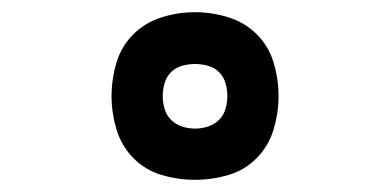

<svg xmlns="http://www.w3.org/2000/svg" viewBox="-20 -815 640 315"><path d="M300 -520Q272 -520 245 -528Q218 -536 198.5 -556Q179 -576 171 -603Q163 -630 163 -657Q163 -685 171 -712Q179 -739 198.5 -758.5Q218 -778 245 -786.5Q272 -795 300 -795Q328 -795 355 -786.5Q382 -778 401.5 -758.5Q421 -739 429 -712Q437 -685 437 -657Q437 -630 429 -603Q421 -576 401.5 -556Q382 -536 355 -528Q328 -520 300 -520ZM300 -604Q311 -604 321.5 -607.5Q332 -611 339.5 -618.5Q347 -626 350 -636.5Q353 -647 353 -657Q353 -668 350 -678.5Q347 -689 339.5 -696.5Q332 -704 321.5 -707Q311 -710 300 -710Q289 -710 278.5 -707Q268 -704 260.5 -696.5Q253 -689 250 -678.5Q247 -668 247 -657Q247 -647 250 -636.5Q253 -626 260.5 -618.5Q268 -611 278.5 -607.5Q289 -604 300 -604Z"/></svg>

Font: Iosevka Curly Extended
Style: Regular
Weight: 400
Width: 7
Monospace: yes
Designer: Belleve Invis
Foundry: Belleve Invis
Version: Version 11.1.0; ttfautohint (v1.8.3)